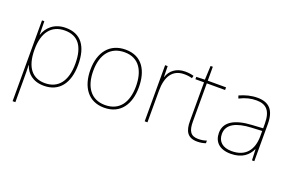

<svg xmlns="http://www.w3.org/2000/svg" viewBox="-107 -1062 2577 1697"><g transform="rotate(20 1181.5 -213.5)"><path d="M313 -538C203 -538 139 -472 117 -402H115L113 -528H91V232H117V15C117 -27 117 -71 115 -116H117C139 -46 198 10 303 10C444 10 526 -91 526 -269C526 -445 453 -538 313 -538ZM313 -513C435 -513 499 -434 499 -269C499 -101 426 -15 303 -15C189 -15 117 -92 117 -262V-265C117 -421 185 -513 313 -513Z M1098 -264C1098 -417 1034 -538 875 -538C728 -538 642 -432 642 -264C642 -107 717 10 869 10C1026 10 1098 -109 1098 -264ZM669 -264C669 -420 743 -513 875 -513C1016 -513 1071 -402 1071 -264C1071 -119 1009 -15 869 -15C734 -15 669 -117 669 -264Z M1436 -536C1351 -536 1296 -488 1277 -427H1275L1273 -528H1249V0H1275V-297C1275 -428 1325 -511 1436 -511C1466 -511 1486 -508 1511 -501L1517 -525C1493 -532 1468 -536 1436 -536Z M1745 -15C1671 -15 1650 -61 1650 -143V-503H1822V-528H1650V-659H1629L1623 -528L1543 -525V-503H1624V-140C1624 -47 1652 10 1745 10C1780 10 1802 4 1824 -3V-28C1802 -20 1778 -15 1745 -15Z M2116 -537C2057 -537 2002 -522 1949 -498L1958 -472C2015 -501 2063 -512 2116 -512C2209 -512 2254 -463 2254 -343V-300L2151 -294C1994 -285 1900 -234 1900 -129C1900 -45 1954 10 2060 10C2168 10 2224 -42 2252 -103H2254L2258 0H2280V-350C2280 -480 2225 -537 2116 -537ZM2153 -270 2254 -275V-220C2252 -99 2193 -15 2060 -15C1975 -15 1928 -58 1928 -129C1928 -222 2017 -263 2153 -270Z"/></g></svg>

Font: Noto Sans Gurmukhi Thin
Style: Regular
Weight: 100
Designer: Jelle Bosma - Monotype Design Team
Foundry: Monotype Imaging Inc.
Version: Version 2.004